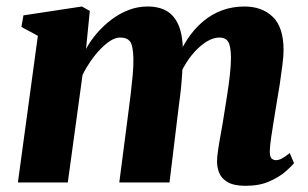

<svg xmlns="http://www.w3.org/2000/svg" viewBox="-20 -576 971 606"><path d="M263.5 -541.5 251.5 -421.5Q265.5 -447.5 286.2 -471.5Q307 -495.5 332.2 -514.5Q357.5 -533.5 386.2 -544.5Q415 -555.5 445.5 -555.5Q482.5 -555.5 507 -540.8Q531.5 -526 544.2 -494.8Q557 -463.5 557.5 -414Q557.5 -406 557.2 -396.2Q557 -386.5 556 -376Q555 -365.5 553.5 -356L533.5 -374.5Q549 -418 571 -451.5Q593 -485 620.8 -508.2Q648.5 -531.5 681.2 -543.5Q714 -555.5 751.5 -555.5Q807 -555.5 841 -522.8Q875 -490 875 -417.5Q875 -399.5 871.2 -369.5Q867.5 -339.5 862.5 -306.8Q857.5 -274 852.5 -247Q848.5 -222 844 -194.5Q839.5 -167 835.8 -141.8Q832 -116.5 831.5 -98.5Q831.5 -80.5 837.5 -75.5Q843.5 -70.5 850.5 -70.5Q859 -70.5 868.8 -75.2Q878.5 -80 894.5 -93L908 -61Q901 -52 881.8 -35Q862.5 -18 831 -3.8Q799.5 10.5 755 10.5Q719 10.5 699.2 -0.8Q679.5 -12 672.2 -29.5Q665 -47 665 -66.5Q665 -80.5 668.8 -105.5Q672.5 -130.5 678 -159.8Q683.5 -189 687.5 -216.5Q692 -244.5 697 -276.5Q702 -308.5 705.5 -339.2Q709 -370 709 -394.5Q708.5 -431 700.2 -444.2Q692 -457.5 672.5 -457.5Q654 -457.5 634 -445.8Q614 -434 594.5 -412.8Q575 -391.5 559.2 -362.8Q543.5 -334 533.5 -300L557 -390.5Q556.5 -368.5 555 -344.2Q553.5 -320 551 -295.5Q548.5 -271 545 -247L515 0H356.5L384.5 -216Q388.5 -245 392.2 -276.5Q396 -308 398.8 -338.2Q401.5 -368.5 401 -392.5Q400 -432.5 390.5 -445Q381 -457.5 359 -457.5Q345 -457.5 329.2 -447.8Q313.5 -438 297.2 -421.2Q281 -404.5 266.2 -383.2Q251.5 -362 240.5 -339.5L194 0H36.5L99.5 -463L47.5 -491L54 -527.5L238.5 -555.5Z"/></svg>

Font: Merriweather 48pt Black
Style: Italic
Weight: 900
Italic angle: -7.8°
Version: Version 2.101